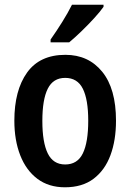

<svg xmlns="http://www.w3.org/2000/svg" viewBox="-20 -786 554 816"><path d="M473 -273Q473 -190 449.5 -126.5Q426 -63 378 -26.5Q330 10 256 10Q187 10 139 -26Q91 -62 66 -126Q41 -190 41 -273Q41 -402 95 -477.5Q149 -553 258 -553Q356 -553 414.5 -481Q473 -409 473 -273ZM160 -272Q160 -181 183 -134Q206 -87 257 -87Q309 -87 332 -134Q355 -181 355 -273Q355 -363 332 -409Q309 -455 257 -455Q206 -455 183 -409Q160 -363 160 -272ZM420 -757Q406 -737 380.5 -709Q355 -681 326 -653Q297 -625 274 -606H195V-618Q221 -655 245 -693.5Q269 -732 286 -766H420Z"/></svg>

Font: Noto Sans Myanmar Condensed SemiBold
Style: Regular
Weight: 600
Width: 3
Designer: Monotype Design Team
Foundry: Monotype Imaging Inc.
Version: Version 2.107; ttfautohint (v1.8.4.7-5d5b)